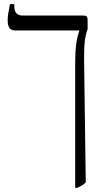

<svg xmlns="http://www.w3.org/2000/svg" viewBox="-20 -667 524 927"><path d="M343 240V-365Q343 -416 348 -453.5Q353 -491 363 -518V-520H53Q35 -520 26 -531.5Q17 -543 17 -569Q17 -577 18 -588Q19 -599 22 -613.5Q25 -628 28 -647H49V-636Q49 -615 59 -603.5Q69 -592 88 -592H382Q394 -592 398.5 -587.5Q403 -583 403 -570V-526Q397 -510 393 -491.5Q389 -473 387.5 -447.5Q386 -422 386 -384L394 214Q386 222 376 228Q366 234 353 240Z"/></svg>

Font: Noto Serif Hebrew Light
Style: Regular
Weight: 300
Version: Version 2.003